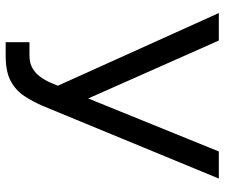

<svg xmlns="http://www.w3.org/2000/svg" viewBox="-76 -690 777 664"><g transform="rotate(90 312.0 -358.5)"><path d="M126.4 9.9V-72.4H171.9Q198.2 -72.4 216.1 -82.7Q234 -93 245.9 -109.4Q257.8 -125.7 265.6 -143.5L277 -170.5L25.6 -727.3H120.7L321 -275.6L504.3 -727.3H598L346.6 -117.9Q331.7 -83.8 312.7 -54.7Q293.7 -25.6 261.2 -7.8Q228.7 9.9 173.3 9.9Z"/></g></svg>

Font: DeltaSans
Style: Regular
Weight: 400
Designer: Rasmus Andersson
Foundry: rsms
Version: Version 3.012